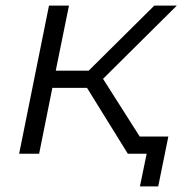

<svg xmlns="http://www.w3.org/2000/svg" viewBox="-20 -546 668 682"><path d="M434 0 289 -234H166L119 0H48L154 -526H225L178 -295H295L528 -526H608L346 -266L515 0ZM477 116 501 0H434L446 -61H578L542 116Z"/></svg>

Font: Montserrat
Style: Italic
Weight: 400
Italic angle: -11.3°
Designer: Julieta Ulanovsky
Foundry: Julieta Ulanovsky
Version: Version 9.000; ttfautohint (v1.8.4.7-5d5b)